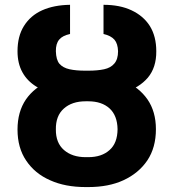

<svg xmlns="http://www.w3.org/2000/svg" viewBox="-20 -757 710 787"><path d="M331.1 -451.7H341.8Q426.8 -451.7 487.8 -425.8Q549.8 -399.4 584.5 -349.6Q619.1 -299.3 619.1 -227.5Q619.1 -152.3 584 -99.6Q548.3 -46.9 485.8 -18.1Q425.3 9.8 341.8 9.8H331.1Q247.1 9.8 185.5 -18.1Q123 -45.4 87.4 -98.6Q51.8 -150.9 51.8 -226.1Q51.8 -298.8 86.4 -349.6Q121.1 -399.4 183.6 -425.8Q244.6 -451.7 331.1 -451.7ZM341.8 -341.8H331.1Q274.9 -341.8 241.7 -312Q208 -282.2 209 -226.1Q208.5 -171.4 242.2 -142.1Q275.9 -112.8 331.1 -112.8H341.8Q397 -112.8 429.2 -142.1Q461.4 -170.4 461.9 -227.5Q460.9 -283.2 429.2 -312.5Q397 -341.8 341.8 -341.8ZM328.6 -467.3H342.3Q379.9 -467.3 406.7 -473.1Q434.1 -479 448.7 -496.6Q463.9 -514.2 463.9 -546.9Q462.9 -578.1 449.2 -594.2Q434.6 -610.8 404.3 -617.7V-737.3Q471.2 -737.3 519 -714.8Q567.9 -691.9 594.2 -650.4Q620.6 -607.9 620.6 -546.9Q621.1 -480.5 585.9 -438.5Q550.3 -397 487.8 -377.9Q425.8 -358.4 342.3 -358.4H328.6Q264.6 -358.4 215.3 -369.1Q164.1 -380.4 128.4 -402.3Q91.3 -425.3 71.8 -460.9Q51.8 -497.1 51.8 -546.9Q51.8 -608.4 78.1 -650.4Q105 -693.4 152.8 -714.8Q200.7 -736.3 267.1 -737.3V-617.7Q235.8 -610.8 222.7 -594.7Q208.5 -578.1 209 -546.9Q210 -511.7 223.6 -495.6Q238.3 -479 265.1 -473.1Q291.5 -467.3 328.6 -467.3Z"/></svg>

Font: My Font
Style: Bold
Weight: 500
Designer: Rasmus Andersson
Foundry: rsms
Version: Version 0.001